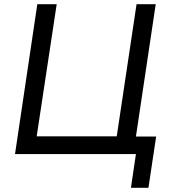

<svg xmlns="http://www.w3.org/2000/svg" viewBox="-20 -739 820 921"><path d="M608 162 632 0H52L159 -719H252L156 -85H540L635 -719H727L632 -84H729L692 162Z"/></svg>

Font: Nunitoga
Style: Medium Italic
Weight: 500
Italic angle: -9°
Designer: Vernon Adams
Foundry: Vernon Adams
Version: Version 1.0